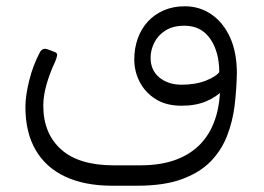

<svg xmlns="http://www.w3.org/2000/svg" viewBox="-20 -439 840 612"><path d="M338 153Q250 153 188 124Q126 95 93.5 39Q61 -17 61 -98Q61 -133 73 -182Q85 -231 108 -274Q112 -280 118 -282.5Q124 -285 134 -281L155 -273Q163 -270 162 -262.5Q161 -255 156 -243Q139 -207 128.5 -170.5Q118 -134 118 -102Q118 -14 174.5 37Q231 88 343 88H427Q497 88 547.5 67.5Q598 47 629.5 8Q661 -31 673.5 -87Q686 -143 680 -213L735 -205Q734 -155 728 -104Q722 -53 704 -6.5Q686 40 651.5 75.5Q617 111 560 132Q503 153 417 153ZM679 -207Q679 -274 650 -315.5Q621 -357 568 -357Q531 -357 507 -341.5Q483 -326 471.5 -302.5Q460 -279 460 -255Q460 -215 488 -192Q516 -169 559 -169Q604 -169 637.5 -182.5Q671 -196 681 -212L691 -152Q670 -130 637 -116Q604 -102 559 -102Q509 -102 475.5 -123.5Q442 -145 425 -178.5Q408 -212 408 -249Q408 -285 419 -316Q430 -347 451 -370Q472 -393 502 -406Q532 -419 569 -419Q616 -419 653.5 -393.5Q691 -368 713 -320.5Q735 -273 735 -205Z"/></svg>

Font: Rubik Light
Style: Italic
Weight: 300
Italic angle: -12°
Designer: Hubert and Fischer
Foundry: Hubert and Fischer
Version: Version 2.300;gftools[0.9.30]